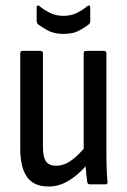

<svg xmlns="http://www.w3.org/2000/svg" viewBox="-20 -674 464 702"><path d="M158 8Q104 8 79 -26.5Q54 -61 54 -132V-479Q54 -488 63 -488H128Q137 -488 137 -479V-138Q137 -99 148.5 -83.5Q160 -68 185 -68Q211 -68 235 -83.5Q259 -99 286 -130V-479Q286 -488 295 -488H360Q369 -488 369 -479V-122Q369 -85 370 -58Q371 -31 373 -11Q375 0 365 0H309Q300 0 299 -9Q295 -35 293 -66Q262 -31 228 -11.5Q194 8 158 8ZM212 -550Q177 -550 154 -563Q131 -576 118 -586Q114 -592 114 -598V-647Q114 -652 117 -653.5Q120 -655 124 -652Q139 -639 161.5 -627.5Q184 -616 212 -616Q240 -616 262.5 -627.5Q285 -639 300 -652Q304 -655 307 -653.5Q310 -652 310 -647V-598Q310 -590 306 -586Q293 -575 270 -562.5Q247 -550 212 -550Z"/></svg>

Font: Sofia Sans Condensed Medium
Style: Regular
Weight: 500
Designer: Botio Nikoltchev, Ani Petrova
Foundry: lettersoup
Version: Version 4.101; ttfautohint (v1.8.4.7-5d5b)